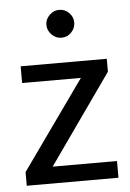

<svg xmlns="http://www.w3.org/2000/svg" viewBox="-50 -716 512 755"><g transform="rotate(-5 205.5 -339.0)"><path d="M382 -419 133 -66H387V0H25V-54L274 -404H42V-470H382ZM157 -624Q157 -645 173.5 -661.5Q190 -678 212 -678Q235 -678 251 -661.5Q267 -645 267 -624Q267 -601 251 -584.5Q235 -568 212 -568Q190 -568 173.5 -584.5Q157 -601 157 -624Z"/></g></svg>

Font: Mukta Malar
Style: Regular
Weight: 400
Designer: Aadarsh Rajan, Girish Dalvi, Yashodeep Gholap
Foundry: Ek Type
Version: Version 2.538;PS 1.000;hotconv 16.6.51;makeotf.lib2.5.65220;